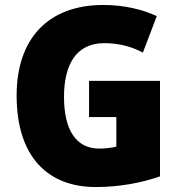

<svg xmlns="http://www.w3.org/2000/svg" viewBox="-20 -744 726 774"><path d="M339 -418V-272H449V-153C432 -148 401 -145 380 -145C288 -145 238 -218 238 -354C238 -480 285 -570 400 -570C458 -570 509 -557 556 -532L612 -679C557 -705 481 -724 397 -724C171 -724 47 -585 47 -359C47 -114 171 10 366 10C461 10 551 -7 625 -33V-418Z"/></svg>

Font: Noto Sans Arabic SemCond Blk
Style: Regular
Weight: 900
Width: 4
Designer: Monotype Design Team, Nadine Chahine, Nizar Qandah and Khaled Hosny
Foundry: Monotype Imaging Inc.
Version: Version 2.012